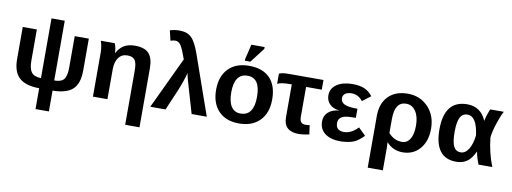

<svg xmlns="http://www.w3.org/2000/svg" viewBox="-71 -1169 4788 1797"><g transform="rotate(10 2323.0 -271.0)"><path d="M440 -654V-86Q507 -86 532 -118Q557 -150 557 -231V-528H691V-224Q691 -100 631.5 -45.5Q572 9 441 10V208H314V10Q184 9 123.5 -46.5Q63 -102 63 -224V-528H197V-232Q197 -155 223 -121.5Q249 -88 314 -86V-654Z M1302 207H1166V-307Q1166 -380 1146 -408Q1126 -436 1075 -436Q1021 -436 991 -395Q961 -354 961 -284V0H823V-416Q823 -476 805 -528H937Q955 -487 955 -438H957Q987 -492 1028 -515Q1069 -538 1130 -538Q1221 -538 1261.5 -494Q1302 -450 1302 -352Z M1706 -567 1905 0H1761L1673 -301Q1661 -343 1657 -371Q1647 -332 1632 -289Q1616 -242 1602 -209L1513 0H1368L1600 -491Q1566 -587 1545 -618.5Q1524 -650 1492 -650Q1470 -650 1447 -641L1424 -736Q1466 -750 1515 -750Q1588 -750 1628 -711Q1668 -674 1706 -567Z M2480 -265Q2480 -136 2408.5 -63Q2337 10 2211 10Q2087 10 2017 -63Q1947 -136 1947 -265Q1947 -392 2017.5 -465Q2088 -538 2214 -538Q2343 -538 2411.5 -467.5Q2480 -397 2480 -265ZM2336 -265Q2336 -444 2216 -444Q2091 -444 2091 -265Q2091 -176 2121.5 -130Q2152 -84 2210 -84Q2336 -84 2336 -265ZM2217 -578H2165V-594L2199 -736H2325V-718Z M2636 -436H2623Q2532 -436 2500 -417V-514Q2528 -528 2589 -528H2921V-436H2772V-152Q2772 -118 2785 -102Q2798 -86 2828 -86Q2848 -86 2867 -90L2879 -3Q2819 10 2782 10Q2636 10 2636 -123Z M3194 -82Q3262 -82 3326 -149L3395 -81Q3344 -29 3301.5 -11.5Q3259 6 3180 10Q3083 10 3029 -30.5Q2975 -71 2975 -145Q2975 -199 3013 -233Q3051 -267 3115 -272V-273Q3057 -279 3024 -312Q2991 -345 2991 -396Q2991 -461 3047.5 -499.5Q3104 -538 3197 -538Q3264 -538 3308.5 -519.5Q3353 -501 3388 -456L3309 -396Q3266 -451 3205 -451Q3164 -451 3142.5 -435Q3121 -419 3121 -391Q3121 -353 3157 -335.5Q3193 -318 3281 -318V-232Q3212 -232 3178 -224Q3116 -210 3116 -153Q3116 -82 3194 -82Z M3992 -252Q3992 -135 3930 -62Q3868 10 3767 10Q3675 10 3615 -57H3613Q3615 -19 3615 0V208H3471V-284Q3471 -403 3538 -471Q3605 -539 3722 -539Q3839 -539 3915.5 -459Q3992 -379 3992 -252ZM3848 -257Q3848 -343 3814 -393.5Q3780 -444 3723 -444Q3615 -444 3615 -279V-146Q3670 -85 3743 -85Q3793 -85 3820.5 -130.5Q3848 -176 3848 -257Z M4453 -116H4451Q4421 -50 4379 -20Q4337 10 4276 10Q4070 10 4070 -262Q4070 -538 4288 -538Q4352 -538 4398.5 -505.5Q4445 -473 4468 -414H4469Q4483 -476 4506 -528H4635Q4610 -483 4585 -406Q4559 -326 4553 -271Q4569 -122 4619 0H4488Q4463 -60 4453 -116ZM4214 -263Q4214 -168 4235 -126Q4256 -84 4302 -84Q4346 -84 4377 -133.5Q4408 -183 4417 -265Q4394 -443 4306 -443Q4258 -443 4236 -400Q4214 -357 4214 -263Z"/></g></svg>

Font: Libra Sans
Style: Bold
Weight: 700
Foundry: Context Ltd
Version: Version 1.000